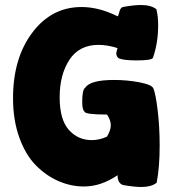

<svg xmlns="http://www.w3.org/2000/svg" viewBox="-20 -738 700 766"><path d="M32 -346Q32 -506 109 -608Q186 -710 305 -710Q375 -710 449 -673Q452 -673 456 -690Q460 -707 470 -710Q514 -718 542 -718Q583 -718 604 -701Q611 -673 611 -638Q611 -566 590 -507Q585 -497 524 -497Q471 -497 453 -506Q444 -513 444 -525Q444 -531 449 -546Q409 -559 373 -559Q296 -559 257 -499.5Q218 -440 218 -350Q218 -261 254.5 -220Q291 -179 346 -179Q377 -179 407 -193Q422 -219 422 -238Q422 -259 407 -281Q319 -281 317 -293Q308 -300 308 -332Q308 -381 320 -388Q340 -419 435 -419Q488 -419 537 -409.5Q586 -400 592 -385Q601 -364 609 -298Q617 -232 617 -158Q617 -70 605 -9Q584 8 543 8Q516 8 470 0Q449 -8 449 -39Q383 6 315 6Q263 6 213.5 -15.5Q164 -37 123 -78.5Q82 -120 57 -189.5Q32 -259 32 -346Z"/></svg>

Font: Gorditas
Style: Bold
Weight: 700
Designer: Gustavo Dipre (gbrenda1987@gmail.com)
Foundry: Gustavo Dipre (gbrenda1987@gmail.com)
Version: Version 001.001